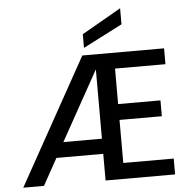

<svg xmlns="http://www.w3.org/2000/svg" viewBox="-61 -1002 1043 1062"><g transform="rotate(-5 460.5 -471.0)"><path d="M25 0 414 -700H868V-612H588V-415H823V-327H588V-88H868V0H482V-148H222L140 0ZM268 -232H482V-617ZM427 -741V-817L645 -942V-853Z"/></g></svg>

Font: Rethink Sans Medium
Style: Regular
Weight: 500
Designer: The Rethink Sans project authors (Hans Thiessen). DM Sans designed by Colophon Foundry.
Foundry: Rethink Communications LLC
Version: Version 1.001